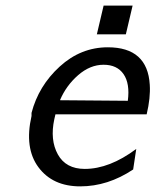

<svg xmlns="http://www.w3.org/2000/svg" viewBox="-20 -652 553 682"><path d="M324 -530 348 -632H451L427 -530ZM92 -240V-251Q117 -347 192 -415.5Q267 -484 363 -484Q504 -484 512 -351Q515 -305 501 -246H177Q176 -243 173 -229Q157 -155 185.5 -103.5Q214 -52 281 -52Q369 -52 464 -123L453 -50Q363 10 265 10Q167 10 116.5 -58Q66 -126 92 -240ZM193 -296 434 -294Q442 -355 419 -388.5Q396 -422 348 -422Q300 -422 257.5 -385Q215 -348 193 -296Z"/></svg>

Font: Coval
Style: Book Italic
Weight: 350
Foundry: Context Ltd
Version: Version 001.000